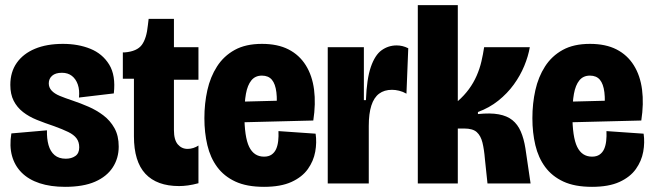

<svg xmlns="http://www.w3.org/2000/svg" viewBox="-20 -711 2532 744"><path d="M232 13Q176 13 133.5 -1Q91 -15 64 -42Q37 -69 26.5 -107Q16 -145 24 -194L162 -206Q161 -174 168 -149Q175 -124 191.5 -110Q208 -96 235 -96Q257 -96 272 -106.5Q287 -117 287 -140Q287 -161 276.5 -175Q266 -189 244.5 -199.5Q223 -210 190 -222Q154 -234 123 -246.5Q92 -259 69 -277Q46 -295 33 -320.5Q20 -346 20 -382Q20 -432 45 -467.5Q70 -503 115.5 -522Q161 -541 224 -541Q283 -541 330 -522Q377 -503 403 -461Q429 -419 421 -349L286 -333Q289 -362 281.5 -383.5Q274 -405 258.5 -417Q243 -429 220 -429Q195 -429 182 -417.5Q169 -406 169 -388Q169 -372 180 -360Q191 -348 211.5 -339.5Q232 -331 262 -321Q292 -311 323 -297.5Q354 -284 380.5 -264Q407 -244 423.5 -214.5Q440 -185 440 -143Q440 -98 417 -62.5Q394 -27 348.5 -7Q303 13 232 13Z M674 10Q588 10 543.5 -37.5Q499 -85 499 -183V-406H456V-508H464Q511 -512 529.5 -537Q548 -562 553 -613L556 -638H654V-528H749V-402H654V-207Q654 -169 669 -151.5Q684 -134 707 -134Q718 -134 729 -137.5Q740 -141 749 -147V-1Q727 5 708.5 7.5Q690 10 674 10Z M1003 13Q936 13 892 -7.5Q848 -28 821.5 -64Q795 -100 783.5 -148.5Q772 -197 772 -253Q772 -310 783.5 -361.5Q795 -413 821 -453.5Q847 -494 889.5 -517.5Q932 -541 995 -541Q1056 -541 1098 -519.5Q1140 -498 1165 -458Q1190 -418 1197 -363.5Q1204 -309 1194 -244L874 -236V-316L1067 -321L1050 -271Q1055 -321 1051 -353.5Q1047 -386 1033.5 -402Q1020 -418 995 -418Q969 -418 954 -399.5Q939 -381 933 -347.5Q927 -314 927 -268Q927 -180 945.5 -142Q964 -104 1003 -104Q1021 -104 1032.5 -112Q1044 -120 1050 -133.5Q1056 -147 1058 -165Q1060 -183 1059 -203L1203 -193Q1208 -159 1201.5 -123Q1195 -87 1173 -56Q1151 -25 1109.5 -6Q1068 13 1003 13Z M1250 0V-292V-528H1390V-323H1398Q1401 -405 1417 -451.5Q1433 -498 1459 -516.5Q1485 -535 1517 -535Q1528 -535 1539 -532.5Q1550 -530 1562 -524L1555 -348Q1541 -356 1526.5 -359.5Q1512 -363 1499 -363Q1469 -363 1449 -348Q1429 -333 1419 -302Q1409 -271 1409 -223V0Z M1599 0V-691H1754V-319Q1779 -341 1797 -365.5Q1815 -390 1827 -417.5Q1839 -445 1845.5 -473Q1852 -501 1856 -528H2033Q2027 -493 2011.5 -455.5Q1996 -418 1971 -383.5Q1946 -349 1911 -321Q1876 -293 1832 -277V-269Q1880 -274 1912.5 -268Q1945 -262 1965.5 -245.5Q1986 -229 1998 -201.5Q2010 -174 2016 -136L2036 0H1869L1859 -95Q1856 -132 1849.5 -158.5Q1843 -185 1827.5 -199Q1812 -213 1779 -213H1754V0Z M2274 13Q2207 13 2163 -7.5Q2119 -28 2092.5 -64Q2066 -100 2054.5 -148.5Q2043 -197 2043 -253Q2043 -310 2054.5 -361.5Q2066 -413 2092 -453.5Q2118 -494 2160.5 -517.5Q2203 -541 2266 -541Q2327 -541 2369 -519.5Q2411 -498 2436 -458Q2461 -418 2468 -363.5Q2475 -309 2465 -244L2145 -236V-316L2338 -321L2321 -271Q2326 -321 2322 -353.5Q2318 -386 2304.5 -402Q2291 -418 2266 -418Q2240 -418 2225 -399.5Q2210 -381 2204 -347.5Q2198 -314 2198 -268Q2198 -180 2216.5 -142Q2235 -104 2274 -104Q2292 -104 2303.5 -112Q2315 -120 2321 -133.5Q2327 -147 2329 -165Q2331 -183 2330 -203L2474 -193Q2479 -159 2472.5 -123Q2466 -87 2444 -56Q2422 -25 2380.5 -6Q2339 13 2274 13Z"/></svg>

Font: Bricolage Grotesque 96pt ExtraBold SemiCondensed
Style: Regular
Weight: 800
Width: 4
Version: Version 1.001;gftools[0.9.33.dev8+g029e19f]